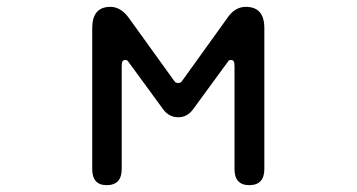

<svg xmlns="http://www.w3.org/2000/svg" viewBox="-20 -519 1040 560"><path d="M499 -277Q505 -277 507.5 -279Q510 -281 514 -287L642 -465Q664 -499 697 -499Q751 -499 751 -437V-26Q751 21 707 21Q664 21 664 -26V-326Q664 -337 661.5 -340.5Q659 -344 653 -344Q649 -344 647 -342Q645 -340 641 -334L543 -200Q526 -177 500 -177Q473 -177 456 -200L358 -334Q354 -340 352 -342Q350 -344 346 -344Q340 -344 337.5 -340.5Q335 -337 335 -326V-26Q335 21 291 21Q249 21 249 -26V-437Q249 -499 302 -499Q333 -499 357 -465L486 -286Q490 -280 492.5 -278.5Q495 -277 499 -277Z"/></svg>

Font: 寒蝉全圆体
Style: Regular
Weight: 400
Designer: Warren2060
      Designed by Motoya company      

      [Varela Round]
      Joe Prince(Latin component); Avraham Cornf
Foundry: ChillType
Version: Version 3.200